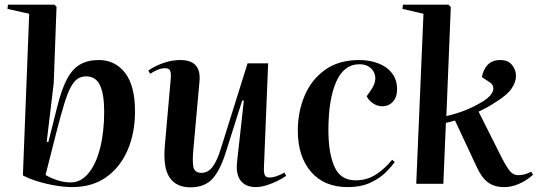

<svg xmlns="http://www.w3.org/2000/svg" viewBox="-20 -787 2302 822"><path d="M289 14Q258 14 218.5 7.5Q179 1 141.5 -10.5Q104 -22 78 -36L105 -728L12 -749L14 -767H213L222 -758L210 -431L180 -180L187 -179L225 -330Q243 -403 266 -447Q289 -491 322 -510.5Q355 -530 403 -530Q473 -530 515.5 -475Q558 -420 558 -310Q558 -217 526 -143.5Q494 -70 434 -28Q374 14 289 14ZM349 -460Q329 -460 313.5 -450.5Q298 -441 284 -416Q270 -391 255.5 -344Q241 -297 222 -223L175 -38Q194 -26 223.5 -16Q253 -6 283 -6Q326 -6 358.5 -45Q391 -84 408.5 -152.5Q426 -221 426 -309Q426 -384 408 -422Q390 -460 349 -460Z M615 -485Q640 -503 677 -516.5Q714 -530 752 -530Q843 -530 834 -438L808 -149Q803 -97 808 -72Q813 -47 843 -47Q870 -47 889.5 -72Q909 -97 925 -149L1040 -516H1128L1110 -71Q1109 -48 1113.5 -37.5Q1118 -27 1135 -27Q1159 -27 1198 -48L1205 -34Q1191 -24 1169 -13Q1147 -2 1122 6Q1097 14 1075 14Q1032 14 1010.5 -13.5Q989 -41 995 -95L1024 -356L1017 -357L949 -142Q924 -60 890.5 -22.5Q857 15 795 15Q734 15 705.5 -28Q677 -71 686 -167L711 -450Q713 -473 708.5 -484Q704 -495 688 -495Q670 -495 653 -487.5Q636 -480 623 -471Z M1519 -530Q1562 -530 1599 -516Q1636 -502 1658 -474Q1680 -446 1680 -405Q1680 -371 1662 -351.5Q1644 -332 1617 -332Q1596 -332 1577 -344.5Q1558 -357 1550 -375L1570 -404Q1589 -432 1586.5 -457Q1584 -482 1565.5 -497Q1547 -512 1520 -512Q1452 -512 1419 -436Q1386 -360 1386 -230Q1386 -131 1412 -73Q1438 -15 1502 -15Q1551 -15 1589 -39.5Q1627 -64 1659 -103L1670 -93Q1658 -76 1633 -50.5Q1608 -25 1567 -5.5Q1526 14 1468 14Q1368 14 1311.5 -51.5Q1255 -117 1255 -228Q1255 -308 1284 -377Q1313 -446 1371.5 -488Q1430 -530 1519 -530Z M1793 -728 1703 -749 1705 -767H1900L1910 -757L1891 -290Q1934 -300 1971 -314.5Q2008 -329 2048 -353Q2083 -375 2090.5 -398.5Q2098 -422 2073 -437L2043 -457Q2049 -490 2068.5 -510Q2088 -530 2122 -530Q2156 -530 2172.5 -508.5Q2189 -487 2189 -463Q2189 -435 2170 -407.5Q2151 -380 2104 -351Q2086 -339 2068 -329Q2050 -319 2029 -309L2129 -110Q2150 -70 2164 -53.5Q2178 -37 2199 -37Q2227 -37 2254 -52L2262 -39Q2252 -29 2233 -16.5Q2214 -4 2189.5 5Q2165 14 2138 14Q2097 14 2070 -5.5Q2043 -25 2022 -70L1928 -271Q1918 -268 1908 -265.5Q1898 -263 1889 -261L1878 0H1762Z"/></svg>

Font: Literata 72pt SemiBold
Style: Italic
Weight: 600
Italic angle: -2°
Designer: Latin by Veronika Burian and Jose Scaglione. Greek by Irene Vlachou. Cyrillic by Vera Evstafieva
Foundry: TypeTogether
Version: Version 3.002